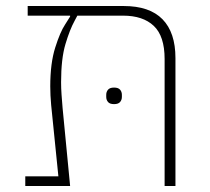

<svg xmlns="http://www.w3.org/2000/svg" viewBox="-20 -618 698 638"><path d="M64 -32H174L150 -269Q147 -302 147 -331Q147 -408 163.5 -460Q180 -512 196 -536L213 -563V-566H72V-598H391Q477 -598 520 -554Q563 -510 563 -425V0H527V-422Q527 -498 491 -532Q455 -566 389 -566H237L228 -549Q212 -520 197.5 -471.5Q183 -423 183 -345Q183 -325 184.5 -303.5Q186 -282 188 -259L213 0H64ZM359 -272Q345 -272 339 -279Q333 -286 333 -296V-303Q333 -313 339 -320Q345 -327 359 -327Q373 -327 379 -320Q385 -313 385 -303V-296Q385 -286 379 -279Q373 -272 359 -272Z"/></svg>

Font: IBM Plex Sans Hebrew ExtraLight
Style: Regular
Weight: 200
Designer: Mike Abbink, Paul van der Laan, Pieter van Rosmalen, Yanek Iontef
Foundry: Bold Monday
Version: Version 1.2